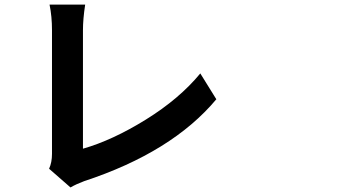

<svg xmlns="http://www.w3.org/2000/svg" viewBox="-20 -780 1540 842"><path d="M289.1 42 195.3 -40Q208 -67.4 208 -105.5V-647.5Q208 -708 197.3 -759.8H353.5Q343.8 -696.3 343.8 -647.5V-127.9Q473.6 -165 620.1 -255.9Q766.6 -346.7 858.4 -458L928.7 -344.7Q734.4 -112.3 348.6 14.6Q314.5 27.3 289.1 42Z"/></svg>

Font: Bpmf Zihi Sans Bold
Style: Bold
Weight: 700
Foundry: But Ko
Version: Version 1.320